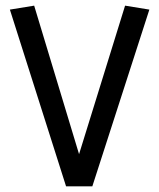

<svg xmlns="http://www.w3.org/2000/svg" viewBox="-20 -660 564 680"><path d="M509 -626 307 0H214L15 -626L101 -640L260 -114L423 -640Z"/></svg>

Font: FiraGOUPP
Style: Medium
Weight: 400
Designer: bBox Type
Foundry: bBox Type GmbH
Version: Version 1.001